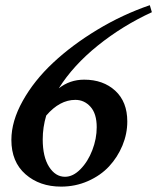

<svg xmlns="http://www.w3.org/2000/svg" viewBox="-20 -692 593 724"><path d="M210.4 11.7Q129.4 11.7 76.2 -34.9Q22.9 -81.5 22.9 -164.6Q22.9 -234.9 65.7 -311.5Q108.4 -388.2 180.2 -455.3Q252 -522.5 346.9 -579.8Q441.9 -637.2 544.9 -672.4L552.7 -646Q441.4 -594.7 348.6 -520Q255.9 -445.3 201.7 -358.9Q243.2 -391.6 297.4 -391.6Q369.1 -391.6 414.6 -349.9Q460 -308.1 460 -233.9Q460 -187.5 441.7 -143.3Q423.3 -99.1 391.4 -64.7Q359.4 -30.3 312 -9.3Q264.6 11.7 210.4 11.7ZM141.1 -166.5Q141.1 -100.6 165 -63Q189 -25.4 225.1 -25.4Q255.4 -25.4 283.4 -54Q311.5 -82.5 328.1 -125.7Q344.7 -168.9 344.7 -212.4Q344.7 -263.2 321.3 -289.3Q297.9 -315.4 264.2 -315.4Q205.1 -315.4 154.3 -256.3Q141.1 -211.9 141.1 -166.5Z"/></svg>

Font: Elstob 6pt
Style: Italic
Weight: 700
Italic angle: -20°
Designer: Peter S. Baker
Version: Version 1.015